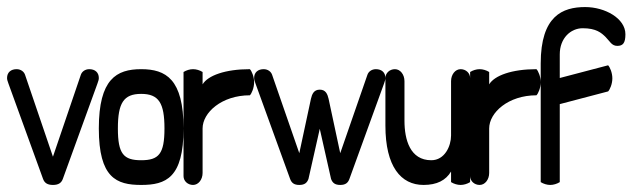

<svg xmlns="http://www.w3.org/2000/svg" viewBox="-20 -364 1792 544"><path d="M0 -143C0 -139 1 -135 4 -127L102 143C106 154 114 160 130 160C146 160 154 154 158 143L256 -127C259 -135 260 -139 260 -143C260 -159 249 -168 233 -168C221 -168 212 -161 209 -152L130 80L51 -152C48 -161 39 -168 27 -168C11 -168 0 -159 0 -143Z M314 0C314 -72 330 -98 380 -98C430 -98 446 -72 446 0C446 72 430 90 380 90C330 90 314 72 314 0ZM260 0C260 140 310 160 380 160C450 160 500 140 500 0C500 -140 450 -168 380 -168C310 -168 260 -140 260 0Z M500 135C500 149 512 160 527 160C542 160 554 145 554 126V0C554 -45 608 -94 688 -94C693 -99 700 -115 700 -131C700 -147 693 -163 688 -168C618 -168 569 -150 554 -125V-160C546 -165 536 -168 527 -168C518 -168 508 -165 500 -160Z M700 -143C700 -139 701 -135 704 -127L802 143C806 154 813 160 828 160C843 160 850 154 854 143L886 1L918 143C922 154 929 160 944 160C959 160 966 154 970 143L1068 -127C1071 -135 1072 -139 1072 -143C1072 -159 1061 -168 1045 -168C1033 -168 1024 -161 1021 -152L944 70L911 -84C908 -97 903 -110 886 -110C869 -110 864 -97 861 -84L828 70L751 -152C748 -161 739 -168 727 -168C711 -168 700 -159 700 -143Z M1072 -8C1072 108 1116 160 1180 160C1218 160 1243 147 1258 122V152C1266 157 1276 160 1285 160C1294 160 1304 157 1312 152V-143C1312 -157 1300 -168 1285 -168C1270 -168 1258 -153 1258 -134V20C1258 50 1240 90 1202 90C1142 90 1126 32 1126 -22V-134C1126 -153 1114 -168 1099 -168C1084 -168 1072 -157 1072 -143Z M1312 135C1312 149 1324 160 1339 160C1354 160 1366 145 1366 126V0C1366 -45 1420 -94 1500 -94C1505 -99 1512 -115 1512 -131C1512 -147 1505 -163 1500 -168C1430 -168 1381 -150 1366 -125V-160C1358 -165 1348 -168 1339 -168C1330 -168 1320 -165 1312 -160Z M1512 152C1520 157 1530 160 1539 160C1548 160 1558 157 1566 152V-69L1703 -105C1708 -110 1715 -126 1715 -142C1715 -158 1708 -174 1703 -179L1566 -143V-210C1566 -256 1597 -284 1631 -284C1669 -284 1684 -271 1696 -259C1708 -247 1713 -234 1729 -234C1745 -234 1752 -242 1752 -267C1752 -312 1694 -344 1638 -344C1574 -344 1512 -319 1512 -184Z"/></svg>

Font: Ekmelos
Style: Regular
Weight: 500
Designer: Thomas Richter (thomas-richter@aon.at)
Version: Version 2.58